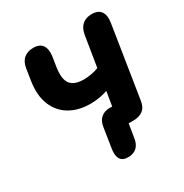

<svg xmlns="http://www.w3.org/2000/svg" viewBox="-201 -871 1162 1212"><g transform="rotate(-30 380.0 -265.0)"><path d="M384 184Q345 184 329.5 159Q314 134 321 88L344 -59Q350 -101 375 -122.5Q400 -144 437 -144H457L474 -248Q450 -239 417.5 -233Q385 -227 349 -227Q261 -227 198.5 -264Q136 -301 107.5 -371Q79 -441 94 -539L107 -623Q114 -669 141 -691.5Q168 -714 210 -714Q257 -714 276 -685.5Q295 -657 288 -607L277 -537Q264 -453 291.5 -417Q319 -381 387 -381Q413 -381 443 -386Q473 -391 497 -401L533 -623Q541 -669 567.5 -691.5Q594 -714 635 -714Q683 -714 702.5 -685.5Q722 -657 714 -607L632 -86Q625 -40 598 -20Q571 0 529 0H494L478 99Q465 184 384 184Z"/></g></svg>

Font: Nunito Black
Style: Italic
Weight: 900
Italic angle: -9°
Designer: Vernon Adams
Foundry: Vernon Adams
Version: Version 3.601; ttfautohint (v1.8.2.53-6de2)